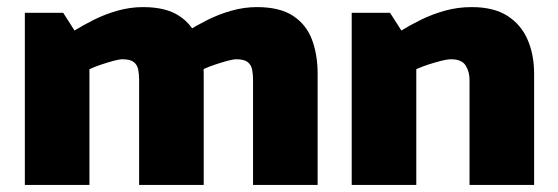

<svg xmlns="http://www.w3.org/2000/svg" viewBox="-20 -521 1571 541"><path d="M232 0V-326Q247 -333 265 -339Q283 -345 299.5 -349.5Q316 -354 325 -354Q347 -354 357 -346Q367 -338 369.5 -324.5Q372 -311 372 -296V0H554V-313Q554 -367 538 -409.5Q522 -452 484.5 -476.5Q447 -501 383 -501Q347 -501 311.5 -491Q276 -481 245 -465.5Q214 -450 190 -435L158 -485H50V0ZM553 -326Q568 -333 586 -339Q604 -345 620.5 -349.5Q637 -354 646 -354Q668 -354 678 -346Q688 -338 690.5 -324.5Q693 -311 693 -296V0H875V-313Q875 -367 859 -409.5Q843 -452 805.5 -476.5Q768 -501 704 -501Q668 -501 632.5 -491Q597 -481 566 -465.5Q535 -450 511 -435Z M1153 0V-326Q1168 -333 1186.5 -339Q1205 -345 1222.5 -349.5Q1240 -354 1251 -354Q1281 -354 1292 -336.5Q1303 -319 1303 -296V0H1485V-313Q1485 -367 1466.5 -409.5Q1448 -452 1409.5 -476.5Q1371 -501 1309 -501Q1270 -501 1234 -491Q1198 -481 1166.5 -465.5Q1135 -450 1111 -435L1079 -485H971V0Z"/></svg>

Font: Catamaran Thin Black
Style: Regular
Weight: 900
Version: Version 2.000